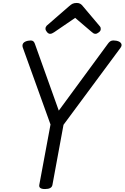

<svg xmlns="http://www.w3.org/2000/svg" viewBox="-20 -1266 843 1300"><path d="M285 14Q241 14 246 -14L322 -423L134 -945Q129 -962 137.5 -973.5Q146 -985 169 -990Q190 -994 200.5 -989.5Q211 -985 217 -967L378 -517L710 -969Q722 -986 734.5 -990Q747 -994 769 -990Q793 -985 800.5 -971.5Q808 -958 795 -941L410 -421L335 -14Q330 14 285 14ZM319 -1037Q308 -1037 298 -1049Q288 -1061 288 -1071Q288 -1078 290 -1082.5Q292 -1087 296 -1092L448 -1224Q460 -1235 471 -1240.5Q482 -1246 500 -1246Q515 -1246 525 -1239.5Q535 -1233 542 -1223L656 -1088Q661 -1082 661.5 -1077Q662 -1072 662 -1068Q662 -1057 649 -1047Q636 -1037 627 -1037Q618 -1037 612 -1041Q606 -1045 598 -1052L489 -1145L347 -1048Q340 -1044 333.5 -1040.5Q327 -1037 319 -1037Z"/></svg>

Font: Playwrite DE VA
Style: Regular
Weight: 400
Designer: Veronika Burian, José Scaglione
Foundry: TypeTogether
Version: Version 1.002